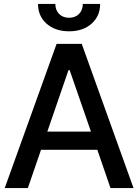

<svg xmlns="http://www.w3.org/2000/svg" viewBox="-20 -949 697 969"><path d="M120.6 0H3.9L265.6 -727.5H392.6L653.8 0H537.6L471.2 -192.9H187ZM325.7 -595.2 218.8 -284.7H439L331.5 -595.2ZM328.6 -791Q258.8 -791 215.3 -829.3Q171.9 -867.7 171.9 -929.2H259.3Q259.3 -897.9 278.3 -878.7Q297.4 -859.4 328.6 -859.4Q359.9 -859.4 378.9 -878.7Q397.9 -897.9 397.9 -929.2H485.4Q485.4 -867.7 441.9 -829.3Q398.4 -791 328.6 -791Z"/></svg>

Font: Inter Tight Medium
Style: Regular
Weight: 500
Designer: Rasmus Andersson
Foundry: rsms
Version: Version 3.004; ttfautohint (v1.8.4.7-5d5b)